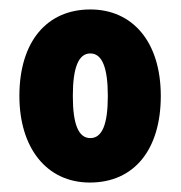

<svg xmlns="http://www.w3.org/2000/svg" viewBox="-20 -742 382 406"><path d="M320 -539C320 -654 260 -722 171 -722C79 -722 21 -654 21 -539C21 -430 78 -356 170 -356C264 -356 320 -426 320 -539ZM134 -539C134 -599 146 -629 171 -629C196 -629 208 -599 208 -539C208 -479 196 -450 171 -450C146 -450 134 -479 134 -539Z"/></svg>

Font: Noto Sans Gujarati ExtraCondensed Black
Style: Regular
Weight: 900
Width: 2
Designer: Jelle Bosma - Monotype Design Team, Universal Thirst
Foundry: Monotype Imaging Inc.
Version: Version 2.106